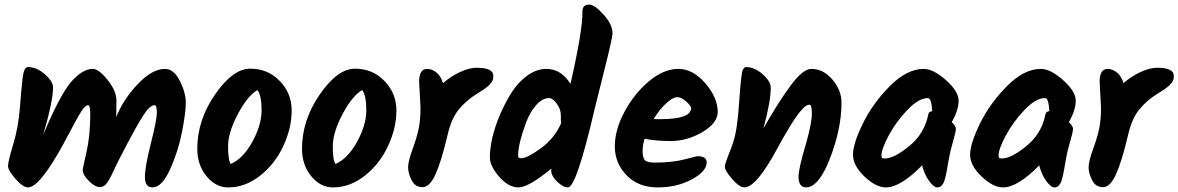

<svg xmlns="http://www.w3.org/2000/svg" viewBox="-20 -828 5131 836"><path d="M698 -528Q737 -528 763 -476Q789 -424 789 -381Q789 -338 772.5 -253.5Q756 -169 720.5 -90.5Q685 -12 644 -12Q611 -12 611 -57Q611 -102 637 -204Q663 -306 663 -338Q663 -370 653 -370Q632 -370 603 -324Q574 -278 533.5 -201Q493 -124 483 -102Q473 -80 466.5 -67Q460 -54 452 -40Q420 13 367 -40Q340 -67 340 -89Q340 -93 356.5 -165.5Q373 -238 373 -331Q373 -370 364 -370Q352 -370 336 -346Q320 -322 287 -259Q254 -196 230 -155Q146 -12 102 -12Q80 -12 47.5 -49Q15 -86 15 -105.5Q15 -125 37.5 -199.5Q60 -274 66.5 -358Q73 -442 78.5 -489Q84 -536 102 -536Q140 -536 175.5 -504.5Q211 -473 211 -447Q211 -388 168 -241Q238 -408 286 -467Q337 -528 384 -528Q410 -528 448.5 -480Q487 -432 487 -390.5Q487 -349 486 -318Q517 -396 580 -462Q643 -528 698 -528Z M1101 -436Q1058 -411 1015.5 -331Q973 -251 973 -190.5Q973 -130 985 -114Q1039 -138 1079 -211Q1119 -284 1119 -348Q1119 -412 1101 -436ZM974 -12Q919 -12 879 -61Q839 -110 839 -180Q839 -305 916.5 -417Q994 -529 1070 -529Q1146 -529 1198 -475.5Q1250 -422 1250 -346.5Q1250 -271 1214 -193Q1178 -115 1113 -63.5Q1048 -12 974 -12Z M1557 -436Q1514 -411 1471.5 -331Q1429 -251 1429 -190.5Q1429 -130 1441 -114Q1495 -138 1535 -211Q1575 -284 1575 -348Q1575 -412 1557 -436ZM1430 -12Q1375 -12 1335 -61Q1295 -110 1295 -180Q1295 -305 1372.5 -417Q1450 -529 1526 -529Q1602 -529 1654 -475.5Q1706 -422 1706 -346.5Q1706 -271 1670 -193Q1634 -115 1569 -63.5Q1504 -12 1430 -12Z M1811 -359 1805 -472Q1805 -528 1840 -528Q1860 -528 1879.5 -513Q1899 -498 1909 -466Q1943 -496 1983.5 -514.5Q2024 -533 2055 -533Q2128 -533 2128 -498Q2128 -480 2121.5 -471.5Q2115 -463 2111.5 -459Q2108 -455 2099.5 -448.5Q2091 -442 2087 -439Q2064 -424 2054 -418Q2009 -390 1977 -350.5Q1945 -311 1929 -241Q1902 -126 1876.5 -69.5Q1851 -13 1819.5 -13Q1788 -13 1772.5 -43Q1757 -73 1757 -99.5Q1757 -126 1776.5 -179Q1796 -232 1803.5 -270.5Q1811 -309 1811 -359Z M2545 -808Q2569 -808 2608 -764.5Q2647 -721 2647 -683Q2647 -664 2612 -525Q2577 -386 2570 -357Q2490 -12 2453 -12Q2432 -12 2406 -37Q2380 -62 2380 -86Q2380 -91 2381 -94Q2281 -12 2237.5 -12Q2194 -12 2153.5 -58.5Q2113 -105 2113 -143Q2113 -181 2123.5 -227.5Q2134 -274 2156 -326Q2178 -378 2206.5 -423.5Q2235 -469 2275.5 -498.5Q2316 -528 2359 -528Q2423 -528 2464 -463Q2518 -700 2516 -778Q2516 -808 2545 -808ZM2250 -139Q2275 -139 2334.5 -182Q2394 -225 2423 -291Q2422 -299 2422 -326Q2422 -353 2404 -377Q2386 -401 2371 -401Q2341 -401 2313.5 -369Q2286 -337 2270 -293Q2236 -200 2236 -152Q2236 -144 2238.5 -141.5Q2241 -139 2250 -139Z M2787 -224Q2778 -197 2778 -170Q2778 -143 2787 -131.5Q2796 -120 2832 -120Q2907 -120 2960.5 -134Q3014 -148 3016 -148Q3057 -148 3057 -121Q3057 -82 2992.5 -47Q2928 -12 2843.5 -12Q2759 -12 2708 -65Q2657 -118 2657 -190.5Q2657 -263 2699.5 -342Q2742 -421 2806 -474.5Q2870 -528 2933.5 -528Q2997 -528 3051 -465.5Q3105 -403 3105 -341Q3105 -292 3038.5 -253Q2972 -214 2902 -214Q2832 -214 2787 -224ZM2826 -310Q2835 -309 2852 -309Q2989 -309 2989 -357Q2989 -367 2968 -386Q2947 -405 2928.5 -405Q2910 -405 2881 -378.5Q2852 -352 2826 -310Z M3513 -528Q3565 -528 3604.5 -481.5Q3644 -435 3644 -382Q3644 -297 3616.5 -204.5Q3589 -112 3556.5 -62Q3524 -12 3490.5 -12Q3457 -12 3457 -59Q3457 -95 3490 -204Q3515 -294 3515 -333Q3515 -372 3505 -372Q3492 -372 3479.5 -359Q3467 -346 3459 -336Q3451 -326 3440.5 -310.5Q3430 -295 3422.5 -282.5Q3415 -270 3403.5 -250.5Q3392 -231 3385 -218.5Q3378 -206 3367 -186Q3274 -12 3221 -12Q3200 -12 3168 -48.5Q3136 -85 3136 -102Q3136 -113 3150.5 -149.5Q3165 -186 3171.5 -205.5Q3178 -225 3182.5 -247Q3187 -269 3190 -294.5Q3193 -320 3194.5 -334Q3196 -348 3198 -378Q3207 -508 3213.5 -522Q3220 -536 3228 -536Q3266 -536 3301 -504.5Q3336 -473 3336 -447Q3336 -385 3304 -269Q3369 -383 3422.5 -455.5Q3476 -528 3513 -528Z M4124 -296Q4142 -280 4142 -267Q4142 -254 4130 -213Q4118 -172 4114 -149.5Q4110 -127 4107.5 -114Q4105 -101 4104 -93.5Q4103 -86 4100.5 -75Q4098 -64 4096.5 -57.5Q4095 -51 4092.5 -42.5Q4090 -34 4087 -29.5Q4084 -25 4080 -20Q4074 -12 4060 -12Q4046 -12 4025.5 -40Q4005 -68 3995 -108Q3901 -12 3837 -12Q3794 -12 3744 -59.5Q3694 -107 3694 -154.5Q3694 -202 3737 -290Q3780 -378 3854.5 -453Q3929 -528 4002 -528Q4044 -528 4099 -479Q4154 -430 4154 -389.5Q4154 -349 4124 -296ZM3833 -138Q3873 -138 3939.5 -192.5Q4006 -247 4022 -330Q4023 -342 4039 -344Q4036 -401 4020 -401Q3980 -401 3930.5 -349Q3881 -297 3849.5 -238Q3818 -179 3818 -151Q3818 -143 3820.5 -140.5Q3823 -138 3833 -138Z M4634 -296Q4652 -280 4652 -267Q4652 -254 4640 -213Q4628 -172 4624 -149.5Q4620 -127 4617.5 -114Q4615 -101 4614 -93.5Q4613 -86 4610.5 -75Q4608 -64 4606.5 -57.5Q4605 -51 4602.5 -42.5Q4600 -34 4597 -29.5Q4594 -25 4590 -20Q4584 -12 4570 -12Q4556 -12 4535.5 -40Q4515 -68 4505 -108Q4411 -12 4347 -12Q4304 -12 4254 -59.5Q4204 -107 4204 -154.5Q4204 -202 4247 -290Q4290 -378 4364.5 -453Q4439 -528 4512 -528Q4554 -528 4609 -479Q4664 -430 4664 -389.5Q4664 -349 4634 -296ZM4343 -138Q4383 -138 4449.5 -192.5Q4516 -247 4532 -330Q4533 -342 4549 -344Q4546 -401 4530 -401Q4490 -401 4440.5 -349Q4391 -297 4359.5 -238Q4328 -179 4328 -151Q4328 -143 4330.5 -140.5Q4333 -138 4343 -138Z M4774 -359 4768 -472Q4768 -528 4803 -528Q4823 -528 4842.5 -513Q4862 -498 4872 -466Q4906 -496 4946.5 -514.5Q4987 -533 5018 -533Q5091 -533 5091 -498Q5091 -480 5084.5 -471.5Q5078 -463 5074.5 -459Q5071 -455 5062.5 -448.5Q5054 -442 5050 -439Q5027 -424 5017 -418Q4972 -390 4940 -350.5Q4908 -311 4892 -241Q4865 -126 4839.5 -69.5Q4814 -13 4782.5 -13Q4751 -13 4735.5 -43Q4720 -73 4720 -99.5Q4720 -126 4739.5 -179Q4759 -232 4766.5 -270.5Q4774 -309 4774 -359Z"/></svg>

Font: Kalam
Style: Bold
Weight: 700
Version: Version 2.001;PS 1.0;hotconv 1.0.79;makeotf.lib2.5.61930; tt